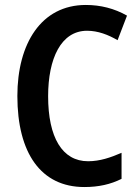

<svg xmlns="http://www.w3.org/2000/svg" viewBox="-20 -744 559 774"><path d="M331 -620C375 -620 416 -604 454 -582L492 -681C441 -710 385 -724 326 -724C146 -724 50 -568 50 -357C50 -127 145 10 320 10C378 10 426 -1 470 -23V-128C426 -109 383 -94 335 -94C231 -94 174 -190 174 -356C174 -508 226 -620 331 -620Z"/></svg>

Font: Noto Sans Armenian Condensed SemiBold
Style: Regular
Weight: 600
Width: 3
Designer: Monotype Design Team
Foundry: Monotype Imaging Inc.
Version: Version 2.008